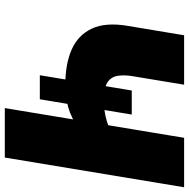

<svg xmlns="http://www.w3.org/2000/svg" viewBox="-14 -754 768 779"><g transform="rotate(90 369.5 -364.0)"><path d="M321.3 -245.6Q239.3 -245.6 180.7 -271.2Q122.1 -296.9 95.7 -352.8Q69.3 -408.7 84.5 -499L122.6 -727.5H323.2L288.6 -518.6Q282.7 -482.9 287.4 -456.5Q292 -430.2 314.5 -416Q336.9 -401.9 383.8 -401.9Q432.1 -401.9 470.5 -413.8Q508.8 -425.8 531.2 -439L508.8 -303.2Q455.6 -268.6 414.1 -257.1Q372.6 -245.6 321.3 -245.6ZM418 0 538.6 -727.5H739.3L618.7 0ZM284.7 -142.1 346.7 -515.1H444.3L382.3 -142.1Z"/></g></svg>

Font: Inter 24pt Black
Style: Italic
Weight: 900
Italic angle: -9.3988°
Designer: Rasmus Andersson
Foundry: rsms
Version: Version 4.001;git-66647c0bb